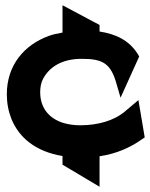

<svg xmlns="http://www.w3.org/2000/svg" viewBox="-20 -589 571 731"><path d="M6 -230C6 -196 12 -165 24 -135C53 -65 115 -12 218 5V38L359 122V6C426 -4 478 -29 518 -57L531 -66L507 -208L450 -160C414 -132 357 -112 286 -112C263 -112 241 -115 221 -121C169 -137 133 -176 133 -238C133 -256 136 -274 144 -289C167 -332 213 -365 291 -365C367 -365 398 -350 420 -282L439 -217L510 -374L504 -384C470 -438 417 -460 359 -469V-494L218 -569V-465C201 -462 181 -458 165 -452C73 -418 6 -342 6 -230Z"/></svg>

Font: Charger Pro
Style: UltraExt
Weight: 900
Designer: Jasper
Foundry: Cannot Into Space Fonts
Version: Version 1.09